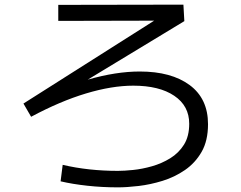

<svg xmlns="http://www.w3.org/2000/svg" viewBox="-20 -769 1040 827"><path d="M488 -33Q515 -33 554 -37Q593 -41 635 -53Q677 -65 713.5 -87.5Q750 -110 772.5 -146Q795 -182 795 -236Q795 -313 730.5 -356.5Q666 -400 554 -400Q462 -400 350.5 -366.5Q239 -333 114 -266L81 -323L644 -680L231 -679V-748L770 -749L774 -678L358 -426Q480 -461 582 -461Q718 -461 797 -402.5Q876 -344 876 -234Q876 -163 848.5 -115Q821 -67 776.5 -36.5Q732 -6 680 10Q628 26 577.5 32Q527 38 488 38Q420 38 356 31Q292 24 241 12L250 -59Q305 -46 365 -39.5Q425 -33 488 -33Z"/></svg>

Font: Murecho
Style: Regular
Weight: 400
Designer: Neil Summerour
Foundry: Positype
Version: Version 1.010; ttfautohint (v1.8.3)